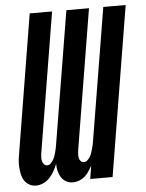

<svg xmlns="http://www.w3.org/2000/svg" viewBox="-53 -778 629 829"><g transform="rotate(-5 261.5 -363.5)"><path d="M70 8Q54 8 40.5 0.5Q27 -7 19 -20Q11 -33 8 -48.5Q5 -64 4 -79.5Q3 -95 5 -111.5Q7 -128 10 -144L107 -735H204L104 -128Q103 -120 102.5 -111.5Q102 -103 104 -95Q106 -87 111.5 -81Q117 -75 125 -75Q134 -75 140.5 -81.5Q147 -88 151.5 -95.5Q156 -103 159 -111Q162 -119 164 -127.5Q166 -136 168 -144Q170 -152 171 -160L266 -735H364L264 -128Q263 -120 262.5 -111.5Q262 -103 263.5 -95Q265 -87 270.5 -81Q276 -75 285 -75Q293 -75 300 -81.5Q307 -88 311.5 -95.5Q316 -103 318.5 -111Q321 -119 323.5 -127.5Q326 -136 328 -144Q330 -152 331 -160L426 -735H523L402 0H305L314 -56Q307 -44 299 -32Q291 -20 280.5 -11Q270 -2 256.5 3Q243 8 230 8Q213 8 200 0.5Q187 -7 179 -19.5Q171 -32 167.5 -47Q164 -62 164 -78Q158 -63 149.5 -47.5Q141 -32 129.5 -19.5Q118 -7 102 0.5Q86 8 70 8Z"/></g></svg>

Font: Iosevka Term Curly Oblique
Style: Bold
Weight: 700
Italic angle: -9°
Designer: Belleve Invis
Foundry: Belleve Invis
Version: Version 32.3.0